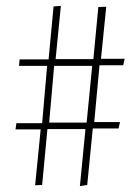

<svg xmlns="http://www.w3.org/2000/svg" viewBox="-20 -646 478 656"><path d="M253 -10 272 -205H142L124 -14L100 -13L119 -204H33L36 -225H124L141 -421H45L47 -443H146L163 -624L188 -626L170 -444H299L316 -622L343 -623L325 -445H406L401 -423H320L302 -229H390L385 -207H297L278 -14ZM148 -227H276L295 -421H165Z"/></svg>

Font: Inconsolata SemiCondensed ExtraLight
Style: Regular
Weight: 200
Width: 4
Monospace: yes
Designer: Raph Levien, Cyreal, Brenton Simpson
Foundry: Raph Levien, Cyreal, Google
Version: Version 3.100; ttfautohint (v1.8.4.7-5d5b)